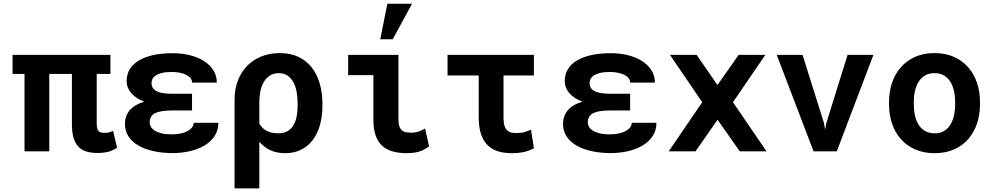

<svg xmlns="http://www.w3.org/2000/svg" viewBox="-20 -829 5441 1052"><path d="M585 -423.8H509.8V-157.2Q509.8 -138.2 512.5 -127Q515.1 -115.7 520.8 -110.1Q526.4 -104.5 534.9 -102.8Q543.5 -101.1 555.2 -101.1Q570.3 -101.1 580.1 -104.2Q589.8 -107.4 599.6 -112.3L621.6 -19.5Q591.3 -0.5 566.2 4.4Q541 9.3 516.6 9.3Q480.5 9.3 453.6 1.2Q426.8 -6.8 409.2 -25.6Q391.6 -44.4 382.8 -74.7Q374 -105 374 -149.4V-423.8H250V0H114.3V-423.8H48.8V-528.3H585Z M919.9 -223.6Q858.4 -223.6 829.3 -208.7Q800.3 -193.8 800.3 -158.2Q800.3 -145.5 807.1 -133.8Q814 -122.1 828.4 -113Q842.8 -104 865.5 -98.4Q888.2 -92.8 919.9 -92.8Q948.7 -92.8 971.4 -97.9Q994.1 -103 1009.5 -111.8Q1024.9 -120.6 1033 -132.1Q1041 -143.6 1041 -156.2H1176.3Q1176.3 -112.8 1154.5 -81.5Q1132.8 -50.3 1097.4 -30Q1062 -9.8 1017.3 0Q972.7 9.8 926.8 9.8Q868.7 9.8 820.3 -1Q772 -11.7 737.3 -32.2Q702.6 -52.7 683.6 -82.3Q664.6 -111.8 664.6 -149.4Q664.6 -194.3 691.2 -225.3Q717.8 -256.3 770.5 -272Q724.1 -289.6 699 -319.1Q673.8 -348.6 673.8 -383.8Q673.8 -421.4 691.4 -450.2Q709 -479 741.9 -498.3Q774.9 -517.6 821.5 -527.6Q868.2 -537.6 926.8 -537.6Q976.1 -537.6 1020 -526.6Q1064 -515.6 1096.9 -494.9Q1129.9 -474.1 1148.9 -444.1Q1168 -414.1 1168 -376.5H1032.2Q1032.2 -390.1 1023.7 -400.9Q1015.1 -411.6 1000 -419.2Q984.9 -426.8 964.6 -430.7Q944.3 -434.6 920.4 -434.6Q888.2 -434.6 866.9 -429.2Q845.7 -423.8 833 -415.3Q820.3 -406.7 815.2 -395.8Q810.1 -384.8 810.1 -373.5Q810.1 -360.4 815.7 -349.9Q821.3 -339.4 834.2 -331.5Q847.2 -323.7 868.2 -319.6Q889.2 -315.4 919.9 -315.4H1032.2V-223.6Z M1746.6 -249.5Q1746.6 -192.4 1733.4 -144.8Q1720.2 -97.2 1694.3 -62.7Q1668.5 -28.3 1630.4 -9Q1592.3 10.3 1542.5 10.3Q1495.6 10.3 1460.7 -6.1Q1425.8 -22.5 1400.9 -52.7V203.1H1265.1V-281.2Q1265.1 -338.4 1282.7 -385.7Q1300.3 -433.1 1332.8 -466.8Q1365.2 -500.5 1410.9 -519.3Q1456.5 -538.1 1513.2 -538.1Q1570.8 -538.1 1614.5 -517.6Q1658.2 -497.1 1687.5 -460Q1716.8 -422.9 1731.7 -371.8Q1746.6 -320.8 1746.6 -259.8ZM1610.8 -259.8Q1610.8 -294.4 1605.5 -325Q1600.1 -355.5 1587.6 -378.4Q1575.2 -401.4 1555.4 -414.8Q1535.6 -428.2 1507.3 -428.2Q1479 -428.2 1459 -415.3Q1439 -402.3 1426 -380.6Q1413.1 -358.9 1407 -330.3Q1400.9 -301.8 1400.9 -270.5L1400.4 -270H1400.9V-150.9Q1415.5 -126 1440.9 -112.3Q1466.3 -98.6 1505.9 -98.6Q1534.7 -98.6 1554.7 -110.1Q1574.7 -121.6 1587.2 -141.8Q1599.6 -162.1 1605.2 -189.7Q1610.8 -217.3 1610.8 -249.5Z M1887.7 -528.3H2163.1V-175.8Q2163.1 -149.4 2168.9 -134.8Q2174.8 -120.1 2184.6 -112.8Q2194.3 -105.5 2207.5 -103.8Q2220.7 -102.1 2235.4 -102.1Q2257.3 -102.1 2276.6 -109.4Q2295.9 -116.7 2309.1 -125L2331.1 -26.9Q2315.4 -15.1 2300.3 -7.8Q2285.2 -0.5 2270.3 3.4Q2255.4 7.3 2240.2 8.8Q2225.1 10.3 2209.5 10.3Q2164.6 10.3 2130.4 0.5Q2096.2 -9.3 2073 -31.2Q2049.8 -53.2 2037.8 -88.1Q2025.9 -123 2025.9 -173.3V-417.5H1887.7ZM2102.5 -808.6H2237.8L2131.8 -613.8H2063.5Z M2905.3 -415.5H2738.8V-185.5Q2738.8 -156.2 2744.4 -139.2Q2750 -122.1 2760 -113.5Q2770 -105 2783.4 -102.5Q2796.9 -100.1 2813 -100.1Q2837.9 -100.1 2855.2 -105.7Q2872.6 -111.3 2889.6 -118.7L2905.3 -16.6Q2889.6 -8.3 2875 -3.2Q2860.4 2 2845.7 4.9Q2831.1 7.8 2816.2 9Q2801.3 10.3 2784.7 10.3Q2741.7 10.3 2708 -0.2Q2674.3 -10.7 2650.9 -34.2Q2627.4 -57.6 2615.2 -95.2Q2603 -132.8 2603 -187V-415.5H2432.1V-528.3H2905.3Z M3320.3 -223.6Q3258.8 -223.6 3229.7 -208.7Q3200.7 -193.8 3200.7 -158.2Q3200.7 -145.5 3207.5 -133.8Q3214.4 -122.1 3228.8 -113Q3243.2 -104 3265.9 -98.4Q3288.6 -92.8 3320.3 -92.8Q3349.1 -92.8 3371.8 -97.9Q3394.5 -103 3409.9 -111.8Q3425.3 -120.6 3433.3 -132.1Q3441.4 -143.6 3441.4 -156.2H3576.7Q3576.7 -112.8 3554.9 -81.5Q3533.2 -50.3 3497.8 -30Q3462.4 -9.8 3417.7 0Q3373 9.8 3327.1 9.8Q3269 9.8 3220.7 -1Q3172.4 -11.7 3137.7 -32.2Q3103 -52.7 3084 -82.3Q3064.9 -111.8 3064.9 -149.4Q3064.9 -194.3 3091.6 -225.3Q3118.2 -256.3 3170.9 -272Q3124.5 -289.6 3099.4 -319.1Q3074.2 -348.6 3074.2 -383.8Q3074.2 -421.4 3091.8 -450.2Q3109.4 -479 3142.3 -498.3Q3175.3 -517.6 3221.9 -527.6Q3268.6 -537.6 3327.1 -537.6Q3376.5 -537.6 3420.4 -526.6Q3464.4 -515.6 3497.3 -494.9Q3530.3 -474.1 3549.3 -444.1Q3568.4 -414.1 3568.4 -376.5H3432.6Q3432.6 -390.1 3424.1 -400.9Q3415.5 -411.6 3400.4 -419.2Q3385.3 -426.8 3365 -430.7Q3344.7 -434.6 3320.8 -434.6Q3288.6 -434.6 3267.3 -429.2Q3246.1 -423.8 3233.4 -415.3Q3220.7 -406.7 3215.6 -395.8Q3210.4 -384.8 3210.4 -373.5Q3210.4 -360.4 3216.1 -349.9Q3221.7 -339.4 3234.6 -331.5Q3247.6 -323.7 3268.6 -319.6Q3289.6 -315.4 3320.3 -315.4H3432.6V-223.6Z M3911.1 -363.3 4027.3 -528.3H4173.3L3996.1 -269L4179.7 0H4033.2L3911.6 -172.9L3791 0H3644L3827.6 -269L3650.9 -528.3H3796.9Z M4494.1 -156.7 4501 -118.7 4507.8 -155.3 4624 -528.3H4765.6L4564.9 0H4437.5L4235.8 -528.3H4377.4Z M4851.1 -269Q4851.1 -326.7 4867.7 -375.7Q4884.3 -424.8 4916.3 -460.9Q4948.2 -497.1 4994.4 -517.6Q5040.5 -538.1 5100.1 -538.1Q5159.7 -538.1 5206.1 -517.6Q5252.4 -497.1 5284.4 -460.9Q5316.4 -424.8 5333 -375.7Q5349.6 -326.7 5349.6 -269V-258.8Q5349.6 -200.7 5333 -151.6Q5316.4 -102.5 5284.7 -66.4Q5252.9 -30.3 5206.5 -10Q5160.2 10.3 5101.1 10.3Q5041.5 10.3 4994.9 -10Q4948.2 -30.3 4916.3 -66.4Q4884.3 -102.5 4867.7 -151.6Q4851.1 -200.7 4851.1 -258.8ZM4986.8 -258.8Q4986.8 -225.6 4993.2 -196.5Q4999.5 -167.5 5013.2 -145.8Q5026.9 -124 5048.6 -111.3Q5070.3 -98.6 5101.1 -98.6Q5130.9 -98.6 5152.3 -111.3Q5173.8 -124 5187.3 -145.8Q5200.7 -167.5 5207 -196.5Q5213.4 -225.6 5213.4 -258.8V-269Q5213.4 -301.3 5207 -330.1Q5200.7 -358.9 5187.3 -380.9Q5173.8 -402.8 5152.3 -415.5Q5130.9 -428.2 5100.1 -428.2Q5069.8 -428.2 5048.3 -415.5Q5026.9 -402.8 5013.2 -380.9Q4999.5 -358.9 4993.2 -330.1Q4986.8 -301.3 4986.8 -269Z"/></svg>

Font: Roboto Mono
Style: Bold
Weight: 700
Designer: Google
Version: Version 2.000985; 2015; ttfautohint (v1.3)